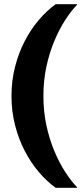

<svg xmlns="http://www.w3.org/2000/svg" viewBox="-20 -770 394 920"><path d="M188 -310Q188 -385 202.5 -451.5Q217 -518 240.5 -574Q264 -630 292.5 -674Q321 -718 349 -747V-750H247Q205 -720 166.5 -675Q128 -630 98.5 -573Q69 -516 52 -449.5Q35 -383 35 -310Q35 -237 52 -170.5Q69 -104 98.5 -47Q128 10 166.5 55Q205 100 247 130H349V127Q321 98 292.5 54Q264 10 240.5 -46Q217 -102 202.5 -168.5Q188 -235 188 -310Z"/></svg>

Font: Roboto Serif 36pt
Style: Bold
Weight: 700
Version: Version 1.008